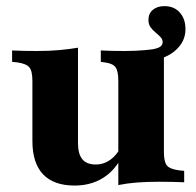

<svg xmlns="http://www.w3.org/2000/svg" viewBox="-20 -580 625 611"><path d="M462.9 -387.9 445.2 -420.2Q474.2 -423.4 485.9 -429Q497.6 -434.7 497.6 -446Q497.6 -454.8 490.7 -462.1Q483.9 -469.4 475 -476.6Q466.1 -483.9 459.3 -493.1Q452.4 -502.4 452.4 -516.9Q452.4 -537.1 466.5 -548.8Q480.6 -560.5 503.2 -560.5Q533.9 -560.5 552 -540.3Q570.2 -520.2 570.2 -487.1Q570.2 -448.4 539.9 -421Q509.7 -393.5 462.9 -387.9ZM228.2 -419.4V-209.7H83.1V-322.6Q83.1 -354 73.4 -365.7Q63.7 -377.4 34.7 -381.5L18.5 -383.1V-419.4Q39.5 -418.5 56.9 -418.1Q74.2 -417.7 97.6 -417.7Q137.1 -417.7 168.5 -420.6Q200 -423.4 228.2 -428.2ZM228.2 -209.7V-124.2Q228.2 -90.3 241.9 -73.4Q255.6 -56.5 284.7 -56.5Q314.5 -56.5 338.3 -77.4Q362.1 -98.4 381.5 -145.2L391.9 -133.9Q363.7 -55.6 320.6 -22.6Q277.4 10.5 217.7 10.5Q150.8 10.5 116.9 -25.4Q83.1 -61.3 83.1 -131.5V-209.7ZM356.5 0V-209.7H501.6V-96.8Q501.6 -65.3 510.9 -53.6Q520.2 -41.9 550 -37.9L566.1 -36.3V0Q545.2 -0.8 527.8 -1.2Q510.5 -1.6 486.3 -1.6Q447.6 -1.6 416.1 0.8Q384.7 3.2 356.5 8.9ZM501.6 -419.4V-209.7H356.5V-322.6Q356.5 -354 347.6 -366.1Q338.7 -378.2 312.9 -381.5L300.8 -383.1V-419.4Q321 -418.5 337.9 -418.1Q354.8 -417.7 375.8 -417.7Q412.1 -417.7 442.7 -420.6Q473.4 -423.4 501.6 -428.2Z"/></svg>

Font: Playfair 9pt Black
Style: Regular
Weight: 900
Designer: Claus Eggers Sørensen
Foundry: Claus Eggers Sørensen
Version: Version 2.203